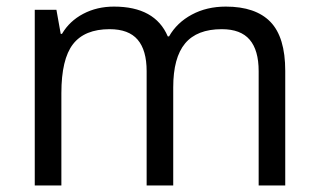

<svg xmlns="http://www.w3.org/2000/svg" viewBox="-20 -565 970 585"><path d="M768.1 0V-348.1Q768.1 -412.1 740.7 -444.1Q713.4 -476.1 655.8 -476.1Q580.1 -476.1 543.9 -432.6Q507.8 -389.2 507.8 -298.8V0H426.8V-348.1Q426.8 -412.1 399.4 -444.1Q372.1 -476.1 314 -476.1Q237.8 -476.1 202.4 -430.4Q167 -384.8 167 -280.8V0H85.9V-535.2H151.9L165 -461.9H168.9Q191.9 -501 233.6 -522.9Q275.4 -544.9 327.1 -544.9Q452.6 -544.9 491.2 -454.1H495.1Q519 -496.1 564.5 -520.5Q609.9 -544.9 668 -544.9Q758.8 -544.9 804 -498.3Q849.1 -451.7 849.1 -349.1V0Z"/></svg>

Font: f01136030
Style: Regular
Weight: 400
Foundry: Ascender Corporation
Version: Version 1.10